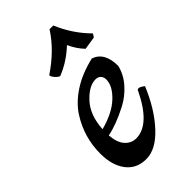

<svg xmlns="http://www.w3.org/2000/svg" viewBox="-224 -779 873 873"><g transform="rotate(-45 213.0 -342.5)"><path d="M381 -368Q370 -322 337 -285Q304 -248 262 -226Q185 -186 127 -175Q131 -125 153 -101Q175 -77 206 -77Q294 -77 365 -225Q366 -231 375 -231Q384 -231 402 -217Q359 -113 296.5 -45.5Q234 22 172 22Q110 22 75.5 -23Q41 -68 41 -144Q41 -249 98 -338Q129 -386 185.5 -422.5Q242 -459 320 -477Q381 -456 381 -368ZM264 -398Q222 -398 177 -349.5Q132 -301 127 -215Q210 -237 254.5 -279.5Q299 -322 299 -363Q299 -378 290 -388Q281 -398 264 -398ZM302 -707Q339 -619 404 -554L394 -538L331 -528Q302 -558 283 -600Q228 -548 162 -522Q154 -523 141.5 -536.5Q129 -550 129 -560Q225 -624 278 -707Z"/></g></svg>

Font: Julee
Style: Regular
Weight: 400
Version: Version 1.001